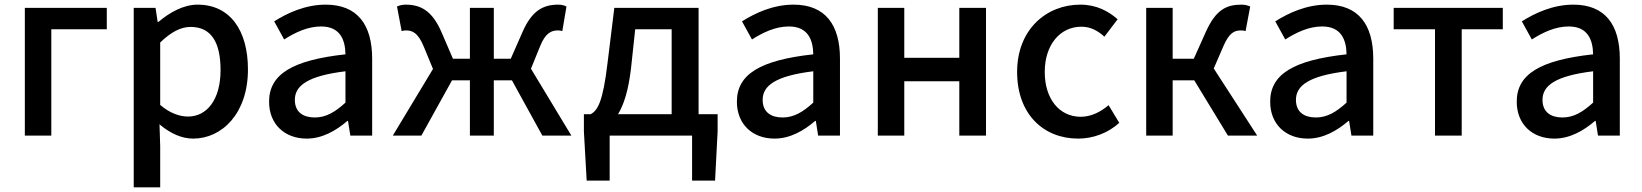

<svg xmlns="http://www.w3.org/2000/svg" viewBox="-20 -584 7073 827"><path d="M87 0H201V-458H440V-550H87Z M556 -550V223H670V45L667 -49C668 -48 669 -47 670 -46C716 -8 764 13 812 13C936 13 1048 -95 1048 -285C1048 -453 971 -564 831 -564C770 -564 710 -530 663 -490H659L650 -550ZM670 -132V-401C717 -446 758 -468 801 -468C893 -468 930 -397 930 -282C930 -153 870 -82 790 -82C756 -82 713 -95 670 -132Z M1301 13C1367 13 1426 -20 1476 -63H1479L1489 0H1583V-331C1583 -477 1520 -564 1383 -564C1295 -564 1218 -528 1161 -492L1204 -414C1251 -444 1305 -470 1363 -470C1444 -470 1467 -414 1468 -350C1239 -325 1139 -264 1139 -146C1139 -49 1206 13 1301 13ZM1336 -78C1287 -78 1250 -100 1250 -154C1250 -215 1305 -257 1468 -277V-142C1423 -101 1384 -78 1336 -78Z M1672 0H1795L1927 -238H2004V0H2107V-238H2185L2316 0H2441L2267 -288L2306 -384C2329 -442 2355 -453 2383 -453C2391 -453 2395 -452 2402 -450L2420 -556C2411 -561 2397 -564 2385 -564C2319 -564 2271 -538 2231 -447L2180 -331H2107V-550H2004V-331H1931L1881 -447C1841 -538 1792 -564 1727 -564C1714 -564 1701 -561 1690 -556L1710 -450C1717 -452 1721 -453 1729 -453C1757 -453 1781 -442 1805 -384L1845 -287Z M2495 -18 2507 194H2606V0H2961V194H3060L3071 -18V-92H2989V-550H2626L2597 -314C2577 -144 2554 -108 2524 -92H2495ZM2698 -290 2716 -458H2873V-92H2642C2667 -133 2687 -195 2698 -290Z M3316 13C3382 13 3441 -20 3491 -63H3494L3504 0H3598V-331C3598 -477 3535 -564 3398 -564C3310 -564 3233 -528 3176 -492L3219 -414C3266 -444 3320 -470 3378 -470C3459 -470 3482 -414 3483 -350C3254 -325 3154 -264 3154 -146C3154 -49 3221 13 3316 13ZM3351 -78C3302 -78 3265 -100 3265 -154C3265 -215 3320 -257 3483 -277V-142C3438 -101 3399 -78 3351 -78Z M3761 0H3875V-234H4112V0H4227V-550H4112V-335H3875V-550H3761Z M4624 13C4687 13 4752 -10 4801 -55L4755 -131C4722 -103 4681 -81 4635 -81C4543 -81 4480 -158 4480 -274C4480 -391 4546 -469 4638 -469C4676 -469 4707 -453 4737 -426L4794 -501C4754 -536 4703 -564 4633 -564C4488 -564 4361 -458 4361 -274C4361 -92 4475 13 4624 13Z M4917 0H5031V-238H5124L5269 0H5395L5208 -289L5249 -384C5275 -444 5297 -453 5326 -453C5334 -453 5338 -452 5345 -450L5365 -556C5354 -561 5341 -564 5328 -564C5262 -564 5217 -542 5174 -447L5122 -331H5031V-550H4917Z M5613 13C5679 13 5738 -20 5788 -63H5791L5801 0H5895V-331C5895 -477 5832 -564 5695 -564C5607 -564 5530 -528 5473 -492L5516 -414C5563 -444 5617 -470 5675 -470C5756 -470 5779 -414 5780 -350C5551 -325 5451 -264 5451 -146C5451 -49 5518 13 5613 13ZM5648 -78C5599 -78 5562 -100 5562 -154C5562 -215 5617 -257 5780 -277V-142C5735 -101 5696 -78 5648 -78Z M5983 -458H6161V0H6276V-458H6453V-550H5983Z M6675 13C6741 13 6800 -20 6850 -63H6853L6863 0H6957V-331C6957 -477 6894 -564 6757 -564C6669 -564 6592 -528 6535 -492L6578 -414C6625 -444 6679 -470 6737 -470C6818 -470 6841 -414 6842 -350C6613 -325 6513 -264 6513 -146C6513 -49 6580 13 6675 13ZM6710 -78C6661 -78 6624 -100 6624 -154C6624 -215 6679 -257 6842 -277V-142C6797 -101 6758 -78 6710 -78Z"/></svg>

Font: Kinto Sans Med
Style: Regular
Weight: 500
Designer: Authors: Ryoko NISHIZUKA  (kana & ideographs); Paul D. Hunt (Latin, Greek & Cyrillic); Wenlong ZHANG  (bopomofo); Sandol
Foundry: Adobe Systems Incorporated, ookami Inc.
Version: Version 0.001